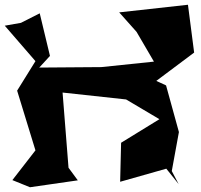

<svg xmlns="http://www.w3.org/2000/svg" viewBox="-54 -774 844 807"><path d="M697 0 668 -55 698 -219 644 -415 603 -434 762 -553 736 -754 447 -722 520 -640 593 -515 372 -492 111 -490 156 -539 113 -718 34 -678 -34 -666 95 -517 18 -393 95 -142 -2 -17 72 13 273 -16 234 -69 209 -385 476 -356 616 -273 455 -174 451 -10 645 -65Z"/></svg>

Font: Asimov Silicon
Style: Regular
Weight: 400
Designer: Google
Version: Version 2.000980; 2014